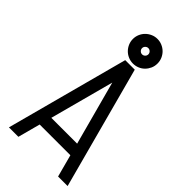

<svg xmlns="http://www.w3.org/2000/svg" viewBox="-253 -872 932 932"><g transform="rotate(45 212.5 -406.5)"><path d="M22 0 190.4 -629.9H255.9L424.8 0H359.4L328.6 -115.2H117.7L86.9 0ZM312 -178.2 223.1 -508.3 134.8 -178.2ZM228.5 -813.5Q245.6 -813.5 261 -806.9Q276.4 -800.3 287.8 -789.1Q299.3 -777.8 306.2 -762.2Q313 -746.6 313 -729Q313 -710.9 306.2 -695.6Q299.3 -680.2 287.8 -668.7Q276.4 -657.2 261 -650.9Q245.6 -644.5 228.5 -644.5Q210.9 -644.5 195.3 -651.4Q179.7 -658.2 168.5 -669.7Q157.2 -681.2 150.6 -696.5Q144 -711.9 144 -729Q144 -746.1 150.6 -761.5Q157.2 -776.9 168.7 -788.3Q180.2 -799.8 195.6 -806.6Q210.9 -813.5 228.5 -813.5ZM243.7 -744.1Q237.3 -750.5 228.5 -750.5Q219.7 -750.5 213.4 -744.1Q207 -737.8 207 -729Q207 -720.2 213.4 -713.9Q219.7 -707.5 228.5 -707.5Q237.3 -707.5 243.7 -713.9Q250 -720.2 250 -729Q250 -737.8 243.7 -744.1Z"/></g></svg>

Font: Fibel Vienna LRS
Style: Regular
Weight: 400
Designer: Peter Wiegel
Foundry: Peter Wioegel
Version: Version 000.000